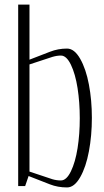

<svg xmlns="http://www.w3.org/2000/svg" viewBox="-20 -820 460 846"><path d="M60.1 0V-799.8H109.9V-557.1L199.7 -591.8Q235.8 -606 275.4 -606Q307.6 -606 333.3 -561Q358.9 -516.1 371.8 -447.3Q384.8 -378.4 384.8 -300.8Q384.8 -222.7 371.8 -153.3Q358.9 -84 333.3 -39.1Q307.6 5.9 275.4 5.9Q234.4 5.9 199.7 -7.8L106 -44.4L90.8 0ZM109.9 -536.1V-64L210.9 -30.3Q229 -24.9 248.5 -24.9Q272.9 -24.9 292.5 -65.2Q312 -105.5 321.8 -167.2Q331.5 -229 331.5 -298.8Q331.5 -369.1 321.8 -431.6Q312 -494.1 292.5 -534.7Q272.9 -575.2 248.5 -575.2Q230.5 -575.2 210.9 -569.3Z"/></svg>

Font: Reswysokr
Style: Regular
Weight: 500
Version: Version 0.984